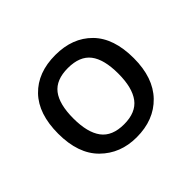

<svg xmlns="http://www.w3.org/2000/svg" viewBox="-93 -834 562 562"><g transform="rotate(-45 188.0 -552.5)"><path d="M345 -553Q345 -472 302 -427.5Q259 -383 187 -383Q120 -383 76 -426.5Q32 -470 32 -553Q32 -635 74 -678.5Q116 -722 189 -722Q260 -722 302.5 -679Q345 -636 345 -553ZM95 -553Q95 -495 117 -465.5Q139 -436 188 -436Q237 -436 259 -465.5Q281 -495 281 -553Q281 -612 259 -640.5Q237 -669 188 -669Q139 -669 117 -640.5Q95 -612 95 -553Z"/></g></svg>

Font: Noto Sans Deseret
Style: Regular
Weight: 400
Designer: Monotype Design Team
Foundry: Monotype Imaging Inc.
Version: Version 2.001; ttfautohint (v1.8.4.7-5d5b)